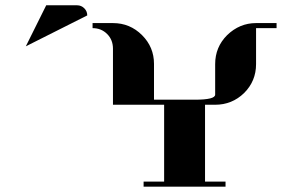

<svg xmlns="http://www.w3.org/2000/svg" viewBox="-20 -702 1060 722"><path d="M77.1 -527.8 153.8 -682.1H270Q285.6 -682.1 296.9 -670.9Q308.1 -659.7 308.1 -644ZM328.1 -596.2V-615.2H404.8Q468.8 -615.2 514.2 -569.8Q559.1 -524.9 559.1 -461.9V-327.1H712.9Q789.1 -327.1 789.1 -346.2V-460.9Q789.1 -524.9 834 -569.8Q880.9 -615.2 942.9 -615.2H1020V-596.2H942.9V-460.9Q942.9 -397 897.9 -352.1Q852.5 -308.1 789.1 -308.1H751V-19H828.1V0H520V-19H597.2V-308.1H404.8V-519Q404.8 -552.2 382.8 -574.2Q360.8 -596.2 328.1 -596.2Z"/></svg>

Font: Hjet
Style: Regular
Weight: 400
Designer: T. Christopher White
Version: Version 1.2